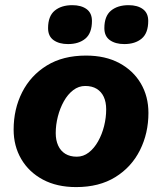

<svg xmlns="http://www.w3.org/2000/svg" viewBox="-20 -729 640 758"><path d="M280.8 9.6Q204.6 9.6 149.3 -20Q94 -49.6 63.9 -101.1Q33.8 -152.6 33.8 -217.2Q33.8 -298.4 67.4 -364.7Q101 -431 164.7 -470.3Q228.4 -509.6 319.4 -509.6Q396 -509.6 451.1 -480Q506.2 -450.4 536.1 -399.3Q566 -348.2 566 -283.2Q566 -203 532.6 -136.2Q499.2 -69.4 435.5 -29.9Q371.8 9.6 280.8 9.6ZM283.2 -110.4Q309 -110.4 330.3 -126.8Q351.6 -143.2 367.2 -170.9Q382.8 -198.6 391 -231.5Q399.2 -264.4 399.2 -297Q399.2 -326 389.7 -346.5Q380.2 -367 361.8 -378.3Q343.4 -389.6 316.4 -389.6Q290.6 -389.6 269.1 -373.2Q247.6 -356.8 232.2 -329.3Q216.8 -301.8 208.4 -268.9Q200 -236 200 -203.4Q200 -175.4 209.7 -154.2Q219.4 -133 238 -121.7Q256.6 -110.4 283.2 -110.4ZM470.8 -555Q435.6 -555 413.8 -570.5Q392 -586 392 -617.8Q392 -665.2 418.1 -686.9Q444.2 -708.6 487.6 -708.6Q522.8 -708.6 544 -693.1Q565.2 -677.6 565.2 -646.4Q565.2 -598.4 539.4 -576.7Q513.6 -555 470.8 -555ZM248.6 -555Q213.4 -555 191.6 -570.5Q169.8 -586 169.8 -617.8Q169.8 -665.2 195.9 -686.9Q222 -708.6 265.4 -708.6Q300.6 -708.6 321.8 -693.1Q343 -677.6 343 -646.4Q343 -598.4 317.2 -576.7Q291.4 -555 248.6 -555Z"/></svg>

Font: Work Sans
Style: Italic
Weight: 400
Italic angle: -13°
Designer: Wei Huang
Foundry: Wei Huang
Version: Version 2.012